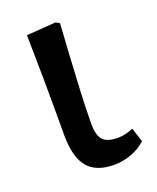

<svg xmlns="http://www.w3.org/2000/svg" viewBox="-108 -595 552 676"><g transform="rotate(-20 168.0 -257.0)"><path d="M205 14Q137 14 105.5 -24Q74 -62 74 -145Q74 -195 74 -250.5Q74 -306 73.5 -358.5Q73 -411 72 -453.5Q71 -496 71 -520L181 -528L195 -520Q192 -479 189 -425.5Q186 -372 183 -317.5Q180 -263 178.5 -218.5Q177 -174 177 -152Q177 -106 193 -88.5Q209 -71 250 -71Q276 -71 307 -84L324 -31Q302 -10 270 2Q238 14 205 14Z"/></g></svg>

Font: Literata 7pt Medium
Style: Regular
Weight: 500
Designer: Latin by Veronika Burian and Jose Scaglione. Greek by Irene Vlachou. Cyrillic by Vera Evstafieva.
Foundry: TypeTogether
Version: Version 3.002